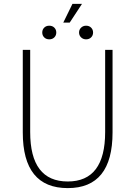

<svg xmlns="http://www.w3.org/2000/svg" viewBox="-20 -956 695 986"><path d="M97 -276V-700H135V-278Q135 -24 328 -24Q520 -24 520 -278V-700H558V-276Q558 10 328 10Q97 10 97 -276ZM352 -936H401L338 -840H305ZM197 -789Q197 -804 207 -814Q217 -824 233 -824Q249 -824 259 -814Q269 -804 269 -789Q269 -774 259 -764Q249 -754 233 -754Q217 -754 207 -764Q197 -774 197 -789ZM386 -789Q386 -804 396.5 -814Q407 -824 422 -824Q438 -824 448 -814Q458 -804 458 -789Q458 -774 448 -764Q438 -754 422 -754Q407 -754 396.5 -764Q386 -774 386 -789Z"/></svg>

Font: Sarabun Thin
Style: Regular
Weight: 250
Designer: Suppakit Chalermlarp | Katatrad Co.,Ltd.
Foundry: Cadson Demak Co.,Ltd.
Version: Version 1.000; ttfautohint (v1.6)